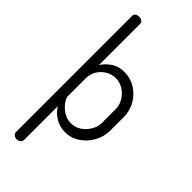

<svg xmlns="http://www.w3.org/2000/svg" viewBox="-309 -817 1102 1102"><g transform="rotate(45 242.0 -265.5)"><path d="M95 232Q82 232 72.5 224Q63 216 63 206V-739Q63 -750 72.5 -756.5Q82 -763 95 -763Q109 -763 118.5 -756.5Q128 -750 128 -739V-403Q145 -432 178.5 -455.5Q212 -479 260 -479Q310 -479 350.5 -453.5Q391 -428 415.5 -386Q440 -344 440 -292V-183Q440 -134 415.5 -90Q391 -46 351 -19.5Q311 7 263 7Q217 7 181 -16Q145 -39 128 -70V206Q128 216 118.5 224Q109 232 95 232ZM251 -53Q284 -53 312 -71.5Q340 -90 357.5 -120Q375 -150 375 -183V-292Q375 -324 358 -353Q341 -382 312.5 -400.5Q284 -419 249 -419Q219 -419 191.5 -403.5Q164 -388 146 -360Q128 -332 128 -292V-152Q128 -137 144 -113.5Q160 -90 188 -71.5Q216 -53 251 -53Z"/></g></svg>

Font: Dosis
Style: Regular
Weight: 400
Designer: EdgarTolentino, PabloImpallari, IginoMarini
Foundry: EdgarTolentino, PabloImpallari, IginoMarini
Version: Version 3.001; ttfautohint (v1.8.2)